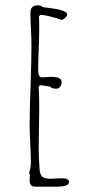

<svg xmlns="http://www.w3.org/2000/svg" viewBox="-20 -679 352 712"><path d="M90.3 -20.5Q89.8 -14.6 89.8 -7.8Q91.3 13.2 109.9 13.2H192.4Q235.8 13.2 235.8 -4.9Q235.8 -18.1 206.5 -18.1L187.5 -17.1L169.4 -16.1Q145.5 -16.1 136.7 -23.7Q127.9 -31.2 126.5 -54.2Q123.5 -94.7 123.5 -133.8L124.5 -205.1L125.5 -275.9Q125.5 -332 123.5 -355V-357.9L128.4 -362.8H132.8L165.5 -357.9Q171.9 -350.1 188.5 -350.1Q197.8 -350.1 203.1 -357.7Q208.5 -365.2 208.5 -376Q208 -394 169.4 -394Q167 -394 152.3 -393.1L135.7 -392.1Q121.6 -392.1 121.6 -419.9Q121.6 -451.2 123.5 -497.6Q125.5 -543.9 125.5 -575.2Q125.5 -599.6 124.5 -618.2L129.4 -624Q155.8 -623 210.4 -605Q229 -615.7 229 -625Q229 -634.3 210.4 -640.1Q191.9 -646 167 -648.9Q144 -651.4 137.7 -652.8Q132.8 -659.2 121.6 -659.2Q106 -659.2 99.4 -652.3Q92.8 -645.5 92.8 -630.9Q92.8 -606.4 94.7 -571.3Q96.7 -535.6 96.7 -511.2Q96.7 -454.1 93.3 -360.4Q89.8 -266.6 89.8 -210Q89.8 -192.9 92.3 -144Q94.7 -95.2 94.7 -78.1Q94.7 -57.1 87.4 -37.1L90.8 -33.2Q90.8 -26.4 90.3 -20.5Z"/></svg>

Font: Amatica SC
Style: Regular
Weight: 400
Version: Version 2.000